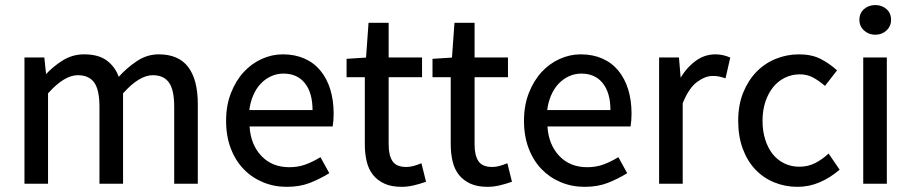

<svg xmlns="http://www.w3.org/2000/svg" viewBox="-20 -722 3583 755"><path d="M76.2 -496.1H154.3L161.6 -426.3H157.2Q188 -460.4 226.6 -484.4Q265.1 -508.3 310.5 -508.3Q368.7 -508.3 401.4 -482.9Q434.1 -457.5 446.8 -419.9Q479 -455.6 518.6 -481.9Q558.1 -508.3 604.5 -508.3Q682.1 -508.3 720 -458.5Q757.8 -408.7 757.8 -313V0.5H665V-301.8Q665 -369.1 644.3 -397.7Q623.5 -426.3 580.6 -426.3Q527.8 -426.3 463.9 -355V0.5H371.1V-301.8Q371.1 -369.1 350.3 -397.7Q329.6 -426.3 285.6 -426.3Q232.9 -426.3 168.9 -355V0.5H76.2Z M869.1 -247.1Q869.1 -307.6 888.2 -356.2Q907.2 -404.8 938.2 -438.5Q969.2 -472.2 1009.3 -490.2Q1049.3 -508.3 1092.3 -508.3Q1139.6 -508.3 1177.2 -491.7Q1214.8 -475.1 1240.2 -444.1Q1265.6 -413.1 1278.8 -370.4Q1292 -327.6 1292 -274.9Q1292 -247.6 1288.1 -224.6H961.4Q965.8 -153.3 1007.8 -108.9Q1049.8 -64.5 1117.7 -64.5Q1151.4 -64.5 1180.2 -74.7Q1209 -85 1240.2 -104L1274.9 -41Q1237.8 -18.1 1198.2 -2.7Q1158.7 12.7 1107.4 12.7Q1057.6 12.7 1014.2 -5.4Q970.7 -23.4 938.5 -56.6Q906.2 -89.8 887.7 -137.9Q869.1 -186 869.1 -247.1ZM1209 -289.1Q1209 -356.9 1179 -394.8Q1148.9 -432.6 1094.7 -432.6Q1069.3 -432.6 1046.9 -422.6Q1024.4 -412.6 1006.1 -393.8Q987.8 -375 975.8 -347.2Q963.9 -319.3 960.4 -289.1Z M1414.6 -418.5H1342.8V-490.7L1419.4 -495.6L1429.2 -632.3H1508.3V-496.1H1639.6V-418.5H1508.3V-153.8Q1508.3 -110.4 1523.7 -87.9Q1539.1 -65.4 1578.1 -65.4Q1590.8 -65.4 1605.2 -69.1Q1619.6 -72.8 1637.2 -80.1L1655.3 -7.3Q1630.4 1.5 1606.4 7.1Q1582.5 12.7 1559.1 12.7Q1519 12.7 1491.5 0Q1463.9 -12.7 1446.5 -34.7Q1429.2 -56.6 1421.9 -87.4Q1414.6 -118.2 1414.6 -154.8Z M1752.4 -418.5H1680.7V-490.7L1757.3 -495.6L1767.1 -632.3H1846.2V-496.1H1977.5V-418.5H1846.2V-153.8Q1846.2 -110.4 1861.6 -87.9Q1877 -65.4 1916 -65.4Q1928.7 -65.4 1943.1 -69.1Q1957.5 -72.8 1975.1 -80.1L1993.2 -7.3Q1968.3 1.5 1944.3 7.1Q1920.4 12.7 1897 12.7Q1856.9 12.7 1829.3 0Q1801.8 -12.7 1784.4 -34.7Q1767.1 -56.6 1759.8 -87.4Q1752.4 -118.2 1752.4 -154.8Z M2040.5 -247.1Q2040.5 -307.6 2059.6 -356.2Q2078.6 -404.8 2109.6 -438.5Q2140.6 -472.2 2180.7 -490.2Q2220.7 -508.3 2263.7 -508.3Q2311 -508.3 2348.6 -491.7Q2386.2 -475.1 2411.6 -444.1Q2437 -413.1 2450.2 -370.4Q2463.4 -327.6 2463.4 -274.9Q2463.4 -247.6 2459.5 -224.6H2132.8Q2137.2 -153.3 2179.2 -108.9Q2221.2 -64.5 2289.1 -64.5Q2322.8 -64.5 2351.6 -74.7Q2380.4 -85 2411.6 -104L2446.3 -41Q2409.2 -18.1 2369.6 -2.7Q2330.1 12.7 2278.8 12.7Q2229 12.7 2185.5 -5.4Q2142.1 -23.4 2109.9 -56.6Q2077.6 -89.8 2059.1 -137.9Q2040.5 -186 2040.5 -247.1ZM2380.4 -289.1Q2380.4 -356.9 2350.3 -394.8Q2320.3 -432.6 2266.1 -432.6Q2240.7 -432.6 2218.3 -422.6Q2195.8 -412.6 2177.5 -393.8Q2159.2 -375 2147.2 -347.2Q2135.3 -319.3 2131.8 -289.1Z M2571.8 -496.1H2649.9L2657.2 -408.2H2651.9Q2675.8 -452.1 2712.4 -480.2Q2749 -508.3 2793 -508.3Q2823.2 -508.3 2851.6 -495.6L2833 -414.1Q2815.9 -419.4 2806.4 -421.4Q2796.9 -423.3 2782.2 -423.3Q2752.9 -423.3 2720.7 -399.4Q2688.5 -375.5 2664.6 -315.9V0.5H2571.8Z M2882.8 -247.1Q2882.8 -309.1 2902.3 -357.4Q2921.9 -405.8 2954.6 -439.5Q2987.3 -473.1 3030.8 -490.7Q3074.2 -508.3 3122.1 -508.3Q3171.9 -508.3 3207 -490.2Q3242.2 -472.2 3271.5 -445.3L3224.1 -384.3Q3198.2 -406.2 3175.5 -418Q3152.8 -429.7 3125 -429.7Q3093.8 -429.7 3066.7 -416.5Q3039.6 -403.3 3020.3 -379.4Q3001 -355.5 2989.7 -321.8Q2978.5 -288.1 2978.5 -247.1Q2978.5 -206.1 2989.3 -172.6Q3000 -139.2 3018.8 -115.7Q3037.6 -92.3 3064.5 -79.3Q3091.3 -66.4 3123 -66.4Q3156.7 -66.4 3184.6 -80.3Q3212.4 -94.2 3238.3 -118.2L3281.7 -54.7Q3244.1 -22.5 3202.6 -4.9Q3161.1 12.7 3116.2 12.7Q3067.4 12.7 3024.4 -4.9Q2981.4 -22.5 2950 -55.7Q2918.5 -88.9 2900.6 -137.5Q2882.8 -186 2882.8 -247.1Z M3421.9 -585.4Q3396 -585.4 3377.7 -602.1Q3359.4 -618.7 3359.4 -644Q3359.4 -670.4 3377.7 -686.3Q3396 -702.1 3421.9 -702.1Q3447.8 -702.1 3465.8 -686.3Q3483.9 -670.4 3483.9 -644Q3483.9 -618.7 3465.8 -602.1Q3447.8 -585.4 3421.9 -585.4ZM3374.5 -496.1H3467.3V0.5H3374.5Z"/></svg>

Font: Pyidaungsu Numbers
Style: Regular
Weight: 400
Designer: Sun Tun
Foundry: MCF
Version: Version 1.083; ttfautohint (v1.8.2)